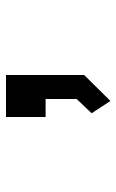

<svg xmlns="http://www.w3.org/2000/svg" viewBox="106 -278 388 640"><g transform="rotate(-90 300.0 42.0)"><path d="M230 -132V0H290V103.5L242.5 153.5L283.5 216L370 128.5V-132Z"/></g></svg>

Font: Kode Mono
Style: Regular
Weight: 400
Monospace: yes
Designer: Isa Ozler
Foundry: Kadena LLC
Version: Version 1.000;gftools[0.9.28]